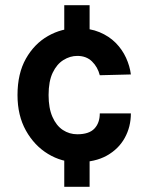

<svg xmlns="http://www.w3.org/2000/svg" viewBox="-20 -607 568 735"><path d="M226 108V-21H323V108ZM226 -470V-587H323V-470ZM277 14Q216 14 163.8 -17.8Q111.5 -49.5 79.2 -107.2Q47 -165 47 -243Q47 -325.5 79.2 -382.5Q111.5 -439.5 163.8 -469.2Q216 -499 277 -499Q324.5 -499 361 -483.8Q397.5 -468.5 422.8 -443Q448 -417.5 462.5 -385.8Q477 -354 481 -322L362 -319Q354 -350.5 332.2 -371.8Q310.5 -393 276 -393Q248 -393 222.8 -377.2Q197.5 -361.5 181.8 -328.8Q166 -296 166 -243Q166 -193 180.8 -159.5Q195.5 -126 220.5 -109.5Q245.5 -93 276 -93Q321 -93 341.5 -114.8Q362 -136.5 362 -173H481Q481 -121.5 457.5 -79Q434 -36.5 388.8 -11.2Q343.5 14 277 14Z"/></svg>

Font: Karla ExtraLight
Style: Bold
Weight: 700
Version: Version 2.001